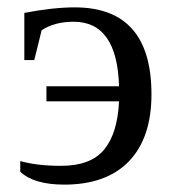

<svg xmlns="http://www.w3.org/2000/svg" viewBox="-20 -491 469 521"><path d="M154 10H155Q72 10 35 -25V-54Q80 -41 146 -41Q226 -41 262.5 -85Q299 -129 303 -216H106V-257H303Q298 -432 180 -432Q128 -432 93 -409L73 -328H46V-456Q124 -471 183 -471Q391 -471 391 -235Q391 -117 330 -53.5Q269 10 154 10Z"/></svg>

Font: Libra Serif Modern
Style: Regular
Weight: 400
Designer: Stefan Peev, Context Ltd
Foundry: Stefan Peev, Context Ltd
Version: Version 1.000